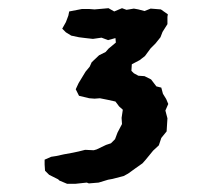

<svg xmlns="http://www.w3.org/2000/svg" viewBox="-20 -690 540 469"><path d="M164 -241H144L125 -249L122 -252L100 -263L90 -273L89 -288V-300L105 -307L118 -309L136 -313L158 -317L172 -320L188 -324L209 -323L216 -325L239 -336L251 -340L261 -350L267 -366L278 -387L277 -402L280 -422L271 -430L262 -442L244 -446L224 -450L211 -449L198 -450L173 -456L165 -472L172 -487L189 -515L199 -527L204 -538L222 -555L238 -563L245 -571L263 -586L262 -597L244 -592L228 -598L207 -595L189 -597L173 -599L154 -603L141 -611L132 -620L141 -636L147 -652L149 -662L180 -668H198L211 -667L234 -669L245 -670L259 -662L278 -670L289 -666L307 -669L318 -667L333 -663L348 -669L373 -667L390 -655L389 -649V-631L377 -612L372 -599L360 -584L348 -572L334 -553L321 -543L302 -533L301 -517L307 -511L318 -505L333 -504L349 -496L362 -479L374 -476L378 -461L386 -448L391 -436L384 -420L389 -401L387 -369L374 -353L368 -335L354 -322L336 -300L328 -291L311 -279L293 -266L282 -260L255 -253L244 -251L221 -244L197 -242L192 -244Z"/></svg>

Font: Winky Rough SemiBold
Style: Italic
Weight: 600
Italic angle: -8.97852°
Designer: Simon Atzbach
Foundry: typofactur
Version: Version 1.206; ttfautohint (v1.8.4.7-5d5b)